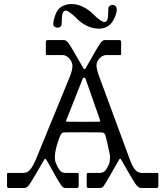

<svg xmlns="http://www.w3.org/2000/svg" viewBox="-20 -939 826 959"><path d="M393.1 -545.9 311 -338.9Q307.1 -331.1 315.9 -331.1Q394 -330.1 474.1 -331.1Q481.9 -331.1 480 -337.9L407.2 -545.9Q406.2 -550.8 400.4 -550.8Q394.5 -550.8 393.1 -545.9ZM503.9 -738.8H575.2Q585 -738.8 585 -729V-668.9Q585 -664.1 580.1 -664.1H513.2Q492.2 -664.1 477.1 -647.5Q461.9 -630.9 461.9 -612.3Q461.9 -593.8 476.1 -555.2L628.9 -141.1Q642.6 -105 656.2 -89.8Q669.9 -74.7 690.9 -75.2H766.1Q771 -75.2 771 -69.8V-9.8Q771 0 761.2 0H684.1Q670.9 0 656.2 -21Q641.6 -42 585 -142.1Q580.1 -149.9 575.2 -142.1Q504.4 -17.6 497.1 -8.8Q489.7 0 480 0H422.9Q413.1 0 413.1 -9.8V-69.8Q413.1 -74.7 418 -75.2H475.1Q495.1 -75.2 504.9 -85.9Q514.6 -96.7 525.9 -122.1Q531.7 -147.9 528.3 -168.5Q524.4 -189.5 515.6 -226.6Q506.8 -263.7 505.4 -266.6Q500.5 -277.3 484.9 -277.8Q394 -278.8 306.2 -277.8Q293 -277.8 288.6 -273.4Q284.2 -269 278.8 -256.8Q241.7 -159.7 259.8 -122.1Q271 -97.2 280.8 -85.9Q290.5 -74.7 311 -75.2H368.2Q373 -75.2 373 -69.8V-9.8Q373 0 362.8 0H306.2Q294.9 0 285.2 -14.2Q275.4 -28.3 254.4 -64.9Q233.4 -101.6 226.1 -116.2Q217.8 -130.4 211.9 -140.1Q206.1 -149.9 201.2 -142.1Q130.9 -19.5 121.1 -9.8Q111.3 0 102.1 0H24.9Q15.1 0 15.1 -9.8V-69.8Q15.1 -74.7 20 -75.2H95.2Q116.2 -75.2 129.9 -90.8Q143.6 -106.4 160.2 -145L330.1 -559.1Q341.8 -589.8 341.8 -609.4Q341.8 -628.9 326.7 -646.5Q311 -664.1 291 -664.1H213.9Q209 -664.1 209 -668.9V-729Q209 -738.8 219.2 -738.8H299.8Q311 -738.8 323.2 -722.2Q335.4 -705.6 397 -597.2Q401.9 -589.4 407.2 -597.2Q418.5 -616.2 444.3 -662.1Q470.2 -708 481.4 -723.6Q492.7 -739.3 503.9 -738.8ZM439.5 -874Q484.4 -828.6 502 -829.1Q511.7 -829.1 516.6 -841.8Q521 -855 521 -893.1Q521 -907.2 531.7 -912.1Q542 -917 552.7 -911.6Q574.7 -900.4 551.3 -848.1Q527.8 -795.9 474.1 -795.9Q441.9 -795.9 414.1 -810.1Q386.2 -824.2 369.6 -840.8Q325.2 -885.7 307.1 -886.2Q297.9 -886.2 293 -873Q288.1 -859.9 288.1 -821.8Q288.1 -807.6 277.3 -802.7Q266.6 -797.9 255.9 -803.7Q245.1 -809.1 246.1 -818.8Q246.1 -828.6 249.5 -842.3Q261.2 -889.2 284.7 -903.8Q307.6 -918.9 336.9 -918.9Q366.2 -918.9 394.5 -904.8Q422.9 -890.6 439.5 -874Z"/></svg>

Font: BrevierViennese-Regular
Style: Regular
Weight: 400
Designer: Johannes Lang & Ellmer Stefan
Foundry: Johannes Lang & Ellmer Stefan
Version: Version 1.001;PS 001.001;hotconv 1.0.70;makeotf.lib2.5.58329